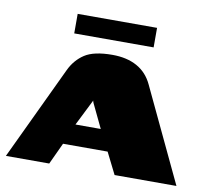

<svg xmlns="http://www.w3.org/2000/svg" viewBox="-77 -677 825 755"><g transform="rotate(10 335.5 -299.5)"><path d="M-7 0 170 -374Q190 -416 226.5 -440Q263 -464 337 -464Q395 -464 435.5 -441.5Q476 -419 497 -374L674 0H427L384 -86H206L166 0ZM241 -169H342L296 -265Q295 -268 294 -271Q293 -274 293 -274Q293 -274 292 -271Q291 -268 289 -265ZM174 -521V-599H491V-521Z"/></g></svg>

Font: Genos Black
Style: Regular
Weight: 900
Designer: Robert E. Leuschke
Foundry: Robert E. Leuschke
Version: Version 1.010